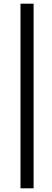

<svg xmlns="http://www.w3.org/2000/svg" viewBox="-20 -770 284 1040"><path d="M91 250H162V-750H91Z"/></svg>

Font: Source Sans Pro Semibold
Style: Italic
Weight: 600
Italic angle: -11°
Designer: Paul D. Hunt
Foundry: Adobe Systems Incorporated
Version: Version 3.006;hotconv 1.0.111;makeotfexe 2.5.65597